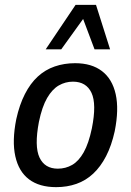

<svg xmlns="http://www.w3.org/2000/svg" viewBox="-20 -761 538 790"><path d="M211 9Q142 9 99.5 -23Q57 -55 43 -118Q29 -181 47 -271Q60 -330 82.5 -374Q105 -418 135.5 -446Q166 -474 205 -487.5Q244 -501 289 -501Q357 -501 399.5 -468.5Q442 -436 456 -373.5Q470 -311 452 -221Q439 -162 416.5 -118.5Q394 -75 363.5 -46.5Q333 -18 294.5 -4.5Q256 9 211 9ZM218 -67Q250 -67 277 -82.5Q304 -98 324.5 -134.5Q345 -171 358 -233Q378 -333 356.5 -379Q335 -425 280 -425Q249 -425 222 -409.5Q195 -394 174 -358Q153 -322 140 -259Q121 -159 142.5 -113Q164 -67 218 -67ZM168 -558 291 -741H375L433 -558H369L322 -683L232 -558Z"/></svg>

Font: Nunito Sans 10pt Condensed SemiBold
Style: Italic
Weight: 600
Width: 3
Italic angle: -9°
Designer: Vernon Adams
Foundry: Vernon Adams
Version: Version 3.101;gftools[0.9.27]